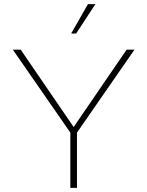

<svg xmlns="http://www.w3.org/2000/svg" viewBox="-20 -908 712 928"><path d="M320 0V-267L42 -668H80L336 -294L592 -668H630L352 -267V0ZM324 -746 405 -888H441L348 -746Z"/></svg>

Font: Celebes Thin
Style: Regular
Weight: 250
Designer: Anugrah Pasau
Foundry: Lafontype
Version: Version 1.000; ttfautohint (v1.8.4)